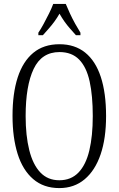

<svg xmlns="http://www.w3.org/2000/svg" viewBox="-20 -951 607 981"><path d="M283 10Q203 10 149.5 -36Q96 -82 70 -165Q44 -248 44 -359Q44 -474 70.5 -555.5Q97 -637 150 -681Q203 -725 284 -725Q362 -725 415 -682.5Q468 -640 495 -558Q522 -476 522 -358Q522 -244 494 -162Q466 -80 412.5 -35Q359 10 283 10ZM283 -30Q343 -30 381 -69.5Q419 -109 436.5 -182.5Q454 -256 454 -358Q454 -462 438 -535Q422 -608 384.5 -646.5Q347 -685 284 -685Q193 -685 152 -599Q111 -513 111 -358Q111 -258 129.5 -184Q148 -110 186 -70Q224 -30 283 -30ZM176 -784Q189 -803 203 -829Q217 -855 230.5 -882Q244 -909 252 -931H316Q325 -909 337.5 -882Q350 -855 364.5 -829Q379 -803 391 -784V-771H368Q352 -789 337 -806Q322 -823 309 -841.5Q296 -860 284 -881Q272 -860 258.5 -841.5Q245 -823 230 -806Q215 -789 199 -771H176Z"/></svg>

Font: Noto Serif Khmer ExtraCondensed Light
Style: Regular
Weight: 300
Width: 2
Designer: Danh Hong and the Monotype Design Team
Foundry: Monotype Imaging Inc.
Version: Version 2.004